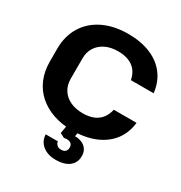

<svg xmlns="http://www.w3.org/2000/svg" viewBox="-219 -895 1213 1287"><g transform="rotate(30 387.5 -251.5)"><path d="M395 10Q315 10 249.5 -12.5Q184 -35 136 -77Q88 -119 62 -179.5Q36 -240 36 -316V-413Q36 -514 82 -587.5Q128 -661 210 -700Q292 -739 400 -739Q499 -739 573.5 -708Q648 -677 692 -618.5Q736 -560 745 -479H569Q561 -521 539 -548.5Q517 -576 482 -590Q447 -604 400 -604Q343 -604 301.5 -583.5Q260 -563 237.5 -527Q215 -491 215 -443V-285Q215 -237 238 -200.5Q261 -164 302.5 -144.5Q344 -125 400 -125Q447 -125 481.5 -139Q516 -153 538 -181Q560 -209 569 -250H745Q736 -169 691.5 -111Q647 -53 571.5 -21.5Q496 10 395 10ZM399 236Q336 236 297 204.5Q258 173 256 121H350Q352 137 364 148Q376 159 396 159Q419 159 429.5 147.5Q440 136 440 120Q440 98 429 89Q418 80 402.5 78.5Q387 77 374 81L339 63L352 -10H441L430 45L400 36Q424 32 448.5 34.5Q473 37 493.5 47.5Q514 58 526.5 78Q539 98 539 128Q539 163 521 187.5Q503 212 471.5 224Q440 236 399 236Z"/></g></svg>

Font: Hubot Sans
Style: Bold
Weight: 700
Designer: Deni Anggara
Foundry: GitHub, Inc., Subsidiary of Microsoft Corporation
Version: Version 2.000